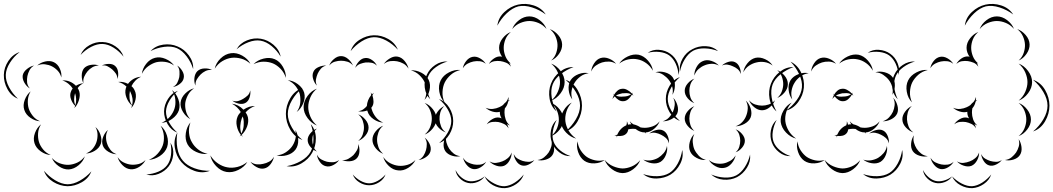

<svg xmlns="http://www.w3.org/2000/svg" viewBox="-90 -845 5464 996"><path d="M328 -560Q341 -592 374 -610.5Q407 -629 442 -627Q477 -626 508.5 -605Q540 -584 551 -551Q529 -579 499.5 -597.5Q470 -616 442 -617Q414 -618 383 -602Q352 -586 328 -560ZM691 -580Q717 -608 757 -613.5Q797 -619 831 -604Q866 -590 890 -557Q914 -524 912 -487Q901 -523 878 -553Q855 -583 828 -595Q800 -607 762 -602Q724 -597 691 -580ZM3 -333Q-32 -347 -51.5 -383Q-71 -419 -70 -457Q-69 -495 -46.5 -529Q-24 -563 12 -575Q-18 -552 -38.5 -519.5Q-59 -487 -60 -457Q-61 -426 -43 -392.5Q-25 -359 3 -333ZM646 -462Q649 -489 668 -513.5Q687 -538 714 -545Q740 -552 769 -539.5Q798 -527 813 -505Q791 -521 766 -524Q741 -527 720 -522Q699 -516 678.5 -501Q658 -486 646 -462ZM103 -505Q119 -520 144.5 -526Q170 -532 190 -522Q210 -512 220.5 -488.5Q231 -465 228 -443Q223 -464 209 -478.5Q195 -493 179 -501Q163 -509 143 -511.5Q123 -514 103 -505ZM438 -505Q453 -513 474 -513.5Q495 -514 507 -503Q520 -492 522.5 -471.5Q525 -451 519 -435Q519 -452 510.5 -464Q502 -476 492 -485Q481 -494 468 -501Q455 -508 438 -505ZM343 -413Q334 -429 334 -452.5Q334 -476 346 -491Q359 -505 382 -508.5Q405 -512 423 -505Q404 -505 389 -496Q374 -487 364 -475Q354 -463 347 -447.5Q340 -432 343 -413ZM829 -505Q844 -496 855.5 -477Q867 -458 863 -440Q860 -423 842.5 -409.5Q825 -396 807 -394Q823 -402 830 -416.5Q837 -431 840 -445Q842 -459 841 -475Q840 -491 829 -505ZM65 -386Q48 -396 36.5 -416Q25 -436 28 -455Q32 -473 50.5 -487.5Q69 -502 87 -505Q71 -496 63 -480.5Q55 -465 52 -450Q49 -435 50.5 -418Q52 -401 65 -386ZM523 -420Q549 -423 574 -410Q600 -444 642 -447Q624 -439 611.5 -426Q599 -413 592 -398Q603 -389 608 -377Q619 -356 613 -328.5Q607 -301 590 -284Q593 -291 595 -297Q576 -313 566 -339Q556 -365 563 -388Q564 -392 566 -396Q547 -414 523 -420ZM305 -292 303 -293Q299 -288 295 -284Q298 -290 300 -296Q286 -309 278.5 -329.5Q271 -350 277 -367Q280 -377 287 -386Q279 -399 265 -410.5Q251 -422 233 -428Q274 -430 304 -400Q323 -412 343 -413Q325 -405 313 -388Q316 -384 318 -379Q327 -360 322 -336Q317 -312 304 -294Q304 -293 305 -292ZM802 -378Q824 -361 835 -330.5Q846 -300 838 -273Q829 -247 802.5 -228Q776 -209 748 -208Q774 -219 791 -239Q808 -259 815 -281Q822 -302 819.5 -328.5Q817 -355 802 -378ZM587 -367Q585 -370 584 -373Q580 -355 582 -335Q584 -315 595 -299Q600 -317 597 -335Q594 -353 587 -367ZM118 -216Q93 -217 68.5 -233.5Q44 -250 36 -275Q28 -299 38.5 -327Q49 -355 69 -371Q56 -349 54.5 -325.5Q53 -302 59 -282Q65 -263 80 -244Q95 -225 118 -216ZM299 -360Q295 -346 294.5 -330.5Q294 -315 301 -299Q306 -315 305 -331Q304 -347 300 -360ZM173 -41Q147 -42 122 -59.5Q97 -77 89 -102Q81 -127 91.5 -155.5Q102 -184 123 -200Q109 -178 107.5 -153.5Q106 -129 112 -109Q118 -89 133.5 -70Q149 -51 173 -41ZM743 -193Q766 -174 776 -142Q786 -110 777 -82Q767 -54 739 -35.5Q711 -17 682 -16Q709 -27 727.5 -47.5Q746 -68 754 -90Q762 -112 760 -140Q758 -168 743 -193ZM405 -186Q422 -172 431 -146Q440 -120 433 -99Q425 -77 402 -63Q379 -49 356 -49Q377 -57 390.5 -73Q404 -89 410 -107Q416 -124 416 -145.5Q416 -167 405 -186ZM515 -45Q494 -45 472 -58Q450 -71 443 -91Q436 -111 445 -134.5Q454 -158 470 -171Q460 -153 460 -134Q460 -115 466 -99Q471 -83 483 -67.5Q495 -52 515 -45ZM794 -105Q812 -77 808.5 -42.5Q805 -8 785 18Q765 44 732.5 57Q700 70 669 60Q702 58 731.5 45.5Q761 33 777 12Q793 -9 797 -41Q801 -73 794 -105ZM350 -34Q342 -8 318 12Q294 32 267 34Q240 35 214.5 17Q189 -1 179 -26Q197 -6 221 2.5Q245 11 266 10Q288 9 311 -1.5Q334 -12 350 -34ZM665 -15Q655 6 632.5 20.5Q610 35 587 33Q564 31 545 11.5Q526 -8 520 -30Q533 -11 552 -2Q571 7 589 9Q608 11 628.5 6Q649 1 665 -15ZM384 44Q370 80 334 100.5Q298 121 260 121Q221 120 186 98.5Q151 77 138 41Q163 70 196 90Q229 110 260 111Q291 111 324.5 92Q358 73 384 44Z M1137 -589Q1155 -621 1191 -635.5Q1227 -650 1263 -644Q1299 -638 1329 -612.5Q1359 -587 1366 -551Q1347 -583 1319 -606Q1291 -629 1262 -634Q1233 -639 1199 -626Q1165 -613 1137 -589ZM1024 -489Q1030 -518 1054 -541.5Q1078 -565 1108 -569Q1137 -573 1166.5 -556.5Q1196 -540 1209 -514Q1187 -534 1160.5 -541Q1134 -548 1111 -545Q1087 -542 1063.5 -528Q1040 -514 1024 -489ZM1225 -512Q1245 -533 1277 -541Q1309 -549 1335 -538Q1361 -527 1377.5 -498.5Q1394 -470 1393 -441Q1384 -469 1365.5 -488Q1347 -507 1326 -516Q1304 -525 1277.5 -525Q1251 -525 1225 -512ZM924 -401Q916 -418 918.5 -440.5Q921 -463 934 -476Q948 -489 970.5 -490Q993 -491 1010 -482Q991 -484 976 -476.5Q961 -469 951 -459Q940 -448 931.5 -434Q923 -420 924 -401ZM1403 -429Q1430 -427 1455 -408.5Q1480 -390 1488 -364Q1495 -338 1483 -309Q1471 -280 1449 -264Q1465 -286 1467.5 -311Q1470 -336 1465 -357Q1459 -378 1443.5 -398Q1428 -418 1403 -429ZM897 -227Q875 -239 859.5 -264Q844 -289 847 -314Q850 -339 871 -360Q892 -381 917 -387Q896 -373 885 -352Q874 -331 871 -311Q869 -291 874.5 -268.5Q880 -246 897 -227ZM1208 -376Q1211 -359 1204.5 -339Q1198 -319 1183 -311Q1168 -303 1148 -307.5Q1128 -312 1115 -323Q1131 -317 1145.5 -321Q1160 -325 1171 -332Q1183 -339 1194 -349Q1205 -359 1208 -376ZM830 -157Q798 -169 779.5 -201Q761 -233 761 -267Q762 -301 781.5 -332Q801 -363 833 -374Q807 -353 789.5 -323.5Q772 -294 771 -267Q771 -239 787.5 -209.5Q804 -180 830 -157ZM1169 -135Q1165 -139 1161 -144Q1157 -140 1153 -137Q1156 -142 1159 -146Q1144 -165 1138.5 -191Q1133 -217 1142 -239Q1147 -252 1159 -264Q1151 -277 1139.5 -288Q1128 -299 1113 -307Q1147 -303 1173 -276Q1202 -296 1233 -295Q1218 -290 1206 -281.5Q1194 -273 1184 -262Q1193 -250 1196 -237Q1201 -213 1191.5 -188Q1182 -163 1164 -146Q1166 -141 1169 -135ZM1164 -230Q1158 -213 1156.5 -192.5Q1155 -172 1162 -152Q1172 -171 1174 -192Q1176 -213 1172 -231Q1171 -236 1169 -241Q1167 -235 1164 -230ZM987 -47Q958 -43 927.5 -57Q897 -71 883 -96Q869 -122 874 -155Q879 -188 898 -210Q888 -183 890.5 -155.5Q893 -128 905 -108Q916 -87 937.5 -70Q959 -53 987 -47ZM1522 -201Q1548 -171 1548.5 -128.5Q1549 -86 1529 -52Q1510 -18 1473 3Q1436 24 1397 17Q1436 10 1470.5 -9.5Q1505 -29 1521 -57Q1536 -84 1536 -124Q1536 -164 1522 -201ZM1442 -171Q1456 -149 1457 -119.5Q1458 -90 1443 -69Q1427 -48 1398.5 -40Q1370 -32 1345 -39Q1371 -41 1391 -54Q1411 -67 1423 -83Q1436 -100 1442 -123Q1448 -146 1442 -171ZM999 41Q960 56 919 41.5Q878 27 851 -4Q824 -35 817 -78.5Q810 -122 830 -157Q823 -117 830 -76.5Q837 -36 859 -11Q880 14 919 28Q958 42 999 41ZM1193 -5Q1178 21 1146.5 36.5Q1115 52 1085 47Q1055 42 1031 16.5Q1007 -9 1001 -39Q1017 -13 1041 3Q1065 19 1089 23Q1113 28 1141.5 21Q1170 14 1193 -5ZM1331 -32Q1328 -13 1314 6Q1300 25 1280 29Q1261 33 1240.5 21.5Q1220 10 1209 -6Q1225 6 1242.5 7.5Q1260 9 1275 5Q1291 2 1306.5 -6.5Q1322 -15 1331 -32Z M1729 -580Q1741 -617 1776 -639Q1811 -661 1849 -662Q1888 -663 1923.5 -643Q1959 -623 1974 -587Q1948 -616 1914 -634.5Q1880 -653 1849 -652Q1819 -651 1786 -630.5Q1753 -610 1729 -580ZM1618 -505Q1624 -523 1642 -538.5Q1660 -554 1679 -554Q1699 -554 1716.5 -538.5Q1734 -523 1741 -505Q1729 -520 1712 -525Q1695 -530 1679 -530Q1664 -530 1647 -525Q1630 -520 1618 -505ZM1901 -513Q1912 -530 1933 -542.5Q1954 -555 1974 -551Q1994 -547 2009.5 -528Q2025 -509 2029 -489Q2018 -507 2002 -515.5Q1986 -524 1970 -527Q1954 -530 1935.5 -528Q1917 -526 1901 -513ZM1753 -493Q1757 -510 1772 -526.5Q1787 -543 1805 -544Q1822 -546 1840 -533.5Q1858 -521 1865 -504Q1853 -517 1837 -519.5Q1821 -522 1807 -521Q1793 -519 1778 -513.5Q1763 -508 1753 -493ZM1554 -401Q1541 -414 1534.5 -435Q1528 -456 1536 -473Q1543 -489 1563.5 -497.5Q1584 -506 1602 -505Q1584 -500 1574 -488Q1564 -476 1558 -463Q1552 -449 1549 -433.5Q1546 -418 1554 -401ZM2042 -480Q2068 -482 2095.5 -468Q2123 -454 2134 -430Q2145 -406 2138 -376Q2131 -346 2112 -327Q2123 -351 2122 -375.5Q2121 -400 2112 -420Q2103 -439 2085 -456Q2067 -473 2042 -480ZM1479 -119Q1439 -133 1416 -172Q1393 -211 1393 -254Q1393 -297 1416 -336Q1439 -375 1479 -389Q1446 -362 1424.5 -325Q1403 -288 1403 -254Q1403 -220 1424.5 -183Q1446 -146 1479 -119ZM1554 -194Q1526 -205 1505.5 -232.5Q1485 -260 1485 -290Q1485 -320 1505.5 -347.5Q1526 -375 1554 -385Q1531 -366 1520 -340Q1509 -314 1509 -290Q1509 -266 1520 -240Q1531 -214 1554 -194ZM1898 -209Q1872 -210 1847.5 -227Q1823 -244 1816 -269L1815 -272Q1791 -263 1768 -268Q1783 -270 1794 -277.5Q1805 -285 1813 -295Q1815 -326 1835 -351Q1835 -359 1833 -366Q1837 -361 1839 -355Q1844 -360 1849 -364Q1845 -357 1842 -350Q1847 -335 1847.5 -319Q1848 -303 1840 -291Q1838 -288 1836 -286Q1837 -281 1839 -276Q1845 -256 1859.5 -237.5Q1874 -219 1898 -209ZM2187 -331Q2221 -319 2241 -286Q2261 -253 2261 -217Q2261 -181 2241.5 -148Q2222 -115 2188 -103Q2215 -126 2233 -157.5Q2251 -189 2251 -217Q2251 -246 2233 -277Q2215 -308 2187 -331ZM2113 -311Q2137 -302 2155.5 -278.5Q2174 -255 2174 -229Q2174 -203 2155.5 -179.5Q2137 -156 2113 -147Q2133 -164 2141.5 -186Q2150 -208 2150 -229Q2150 -250 2141.5 -272Q2133 -294 2113 -311ZM1768 -252Q1788 -245 1805 -225Q1822 -205 1822 -183Q1822 -161 1805 -141Q1788 -121 1768 -114Q1785 -128 1791.5 -147Q1798 -166 1798 -183Q1798 -201 1791.5 -219.5Q1785 -238 1768 -252ZM1898 -47Q1876 -55 1859 -76Q1842 -97 1842 -120Q1842 -143 1859 -164Q1876 -185 1898 -193Q1880 -178 1873 -158Q1866 -138 1866 -120Q1866 -102 1873 -82Q1880 -62 1898 -47ZM1554 -59Q1536 -65 1521 -82.5Q1506 -100 1506 -119Q1506 -137 1521 -154.5Q1536 -172 1554 -178Q1540 -166 1535 -150Q1530 -134 1530 -119Q1530 -104 1535 -87.5Q1540 -71 1554 -59ZM2113 -131Q2128 -120 2138 -99.5Q2148 -79 2143 -60Q2138 -42 2119 -29.5Q2100 -17 2081 -15Q2098 -23 2107 -37.5Q2116 -52 2120 -67Q2124 -81 2124 -98Q2124 -115 2113 -131ZM1768 -98Q1776 -81 1774.5 -58.5Q1773 -36 1760 -23Q1747 -10 1724.5 -8.5Q1702 -7 1685 -15Q1703 -13 1717.5 -21.5Q1732 -30 1743 -40Q1753 -51 1761.5 -65.5Q1770 -80 1768 -98ZM1669 -15Q1659 1 1638.5 11.5Q1618 22 1600 17Q1582 13 1569 -5.5Q1556 -24 1554 -43Q1562 -26 1576.5 -18Q1591 -10 1606 -6Q1620 -3 1637 -3.5Q1654 -4 1669 -15ZM2065 -15Q2054 9 2028 25.5Q2002 42 1976 39Q1949 37 1927 16Q1905 -5 1898 -31Q1913 -9 1935 2Q1957 13 1978 15Q1999 17 2022.5 10.5Q2046 4 2065 -15ZM1910 60Q1901 85 1876.5 100.5Q1852 116 1825 116Q1798 116 1773.5 100.5Q1749 85 1740 60Q1757 80 1780.5 93Q1804 106 1825 106Q1846 106 1869.5 93Q1893 80 1910 60Z M2490 -712Q2495 -753 2526.5 -782.5Q2558 -812 2597 -821Q2637 -830 2678 -817Q2719 -804 2741 -770Q2709 -794 2670 -806.5Q2631 -819 2599 -812Q2568 -804 2538.5 -776Q2509 -748 2490 -712ZM2567 -694Q2577 -721 2602.5 -740.5Q2628 -760 2656 -760Q2684 -760 2709.5 -740.5Q2735 -721 2745 -695Q2727 -716 2703 -726Q2679 -736 2656 -736Q2634 -736 2609.5 -726Q2585 -716 2567 -694ZM2762 -694Q2786 -686 2805.5 -663.5Q2825 -641 2826 -615Q2827 -590 2810 -565.5Q2793 -541 2769 -531Q2788 -548 2795.5 -571Q2803 -594 2802 -614Q2801 -635 2791.5 -656.5Q2782 -678 2762 -694ZM2446 -513Q2454 -529 2472 -541.5Q2490 -554 2508 -552Q2512 -552 2515 -550Q2499 -573 2499 -597Q2499 -623 2517.5 -646.5Q2536 -670 2560 -679Q2540 -662 2531.5 -640Q2523 -618 2523 -597Q2523 -576 2531.5 -554Q2540 -532 2560 -515Q2556 -517 2552 -518Q2558 -509 2560 -499Q2550 -514 2535 -520Q2520 -526 2506 -528Q2491 -530 2475 -527.5Q2459 -525 2446 -513ZM2311 -491Q2314 -510 2328 -528Q2342 -546 2361 -550Q2380 -554 2400 -542.5Q2420 -531 2430 -514Q2415 -526 2398 -527.5Q2381 -529 2366 -526Q2351 -523 2336 -515Q2321 -507 2311 -491ZM2142 -330Q2118 -354 2113.5 -390Q2109 -426 2124 -457Q2138 -488 2168 -508Q2198 -528 2232 -526Q2199 -517 2171.5 -497Q2144 -477 2133 -453Q2121 -428 2124 -394.5Q2127 -361 2142 -330ZM2769 -515Q2797 -505 2818 -477Q2839 -449 2839 -419Q2839 -389 2818 -361Q2797 -333 2769 -323Q2792 -342 2803.5 -368.5Q2815 -395 2815 -419Q2815 -443 2803.5 -469.5Q2792 -496 2769 -515ZM2216 -314Q2195 -335 2189 -368.5Q2183 -402 2196 -428Q2209 -454 2239 -469.5Q2269 -485 2298 -482Q2269 -475 2248.5 -457Q2228 -439 2217 -417Q2207 -396 2205.5 -368.5Q2204 -341 2216 -314ZM2844 -431Q2884 -417 2906.5 -378Q2929 -339 2929 -297Q2929 -255 2906.5 -216Q2884 -177 2844 -163Q2876 -190 2897.5 -226.5Q2919 -263 2919 -297Q2919 -331 2897.5 -367.5Q2876 -404 2844 -431ZM2435 -200Q2444 -215 2463 -226.5Q2482 -238 2500 -235Q2506 -234 2512 -231Q2503 -246 2503 -261V-265Q2485 -260 2464 -266.5Q2443 -273 2429 -286Q2448 -278 2466.5 -280Q2485 -282 2500 -289Q2511 -294 2519 -300Q2526 -309 2535 -316Q2544 -327 2548 -342Q2549 -333 2547 -323Q2551 -325 2555 -327Q2550 -323 2546 -318Q2542 -298 2529 -283Q2527 -272 2527 -261Q2527 -244 2533 -226Q2539 -208 2555 -194Q2547 -197 2540 -202Q2546 -191 2548 -179Q2539 -195 2524.5 -202Q2510 -209 2495 -212Q2481 -214 2465 -212.5Q2449 -211 2435 -200ZM2769 -311Q2794 -302 2813.5 -277Q2833 -252 2833 -225Q2833 -198 2813.5 -173Q2794 -148 2769 -139Q2790 -156 2799.5 -179.5Q2809 -203 2809 -225Q2809 -247 2799.5 -270.5Q2790 -294 2769 -311ZM2223 -158Q2202 -165 2184.5 -183.5Q2167 -202 2166 -224Q2165 -245 2180 -265.5Q2195 -286 2215 -295Q2199 -280 2194 -261Q2189 -242 2190 -225Q2191 -208 2198 -189.5Q2205 -171 2223 -158ZM2298 -35Q2279 -30 2255.5 -37Q2232 -44 2220 -61Q2209 -78 2211.5 -102Q2214 -126 2226 -143Q2221 -123 2226 -105.5Q2231 -88 2240 -74Q2249 -60 2263.5 -48.5Q2278 -37 2298 -35ZM2769 -123Q2781 -107 2784 -82.5Q2787 -58 2776 -41Q2765 -24 2741.5 -17Q2718 -10 2698 -15Q2718 -17 2732.5 -29Q2747 -41 2756 -54Q2765 -68 2770 -85.5Q2775 -103 2769 -123ZM2564 -54Q2565 -35 2554 -14Q2543 7 2525 15Q2507 22 2484.5 14.5Q2462 7 2449 -8Q2466 2 2483.5 0Q2501 -2 2516 -8Q2530 -13 2544 -24.5Q2558 -36 2564 -54ZM2682 -15Q2672 -1 2652.5 8.5Q2633 18 2616 13Q2599 8 2587.5 -10.5Q2576 -29 2575 -46Q2582 -30 2595.5 -22Q2609 -14 2622 -10Q2636 -6 2651.5 -5.5Q2667 -5 2682 -15ZM2432 -6Q2423 11 2403 23Q2383 35 2364 32Q2345 28 2330.5 10Q2316 -8 2312 -27Q2322 -10 2337.5 -2.5Q2353 5 2368 8Q2383 11 2400.5 9Q2418 7 2432 -6ZM2424 70Q2411 90 2386 99.5Q2361 109 2338 104Q2314 99 2295 80Q2276 61 2273 37Q2284 59 2302.5 74.5Q2321 90 2340 94Q2359 98 2382 91.5Q2405 85 2424 70ZM2627 60Q2617 90 2588.5 109.5Q2560 129 2529 131Q2497 132 2467 115.5Q2437 99 2424 70Q2446 93 2474.5 107.5Q2503 122 2528 121Q2554 119 2580.5 102Q2607 85 2627 60Z M3270 -571Q3295 -589 3328.5 -586.5Q3362 -584 3387 -566Q3413 -548 3425.5 -517Q3438 -486 3430 -456Q3428 -487 3415 -515Q3402 -543 3381 -558Q3361 -572 3330.5 -575.5Q3300 -579 3270 -571ZM3122 -515Q3137 -538 3166 -552Q3195 -566 3223 -561Q3250 -555 3271.5 -530.5Q3293 -506 3297 -478Q3283 -503 3261.5 -518Q3240 -533 3218 -537Q3196 -542 3170 -537Q3144 -532 3122 -515ZM2977 -474Q2978 -495 2992 -516.5Q3006 -538 3026 -544Q3047 -550 3070 -540.5Q3093 -531 3106 -514Q3088 -525 3068.5 -525.5Q3049 -526 3033 -521Q3017 -516 3001 -505Q2985 -494 2977 -474ZM2797 -267Q2768 -292 2761 -333Q2754 -374 2768 -410Q2782 -447 2814.5 -472.5Q2847 -498 2885 -497Q2849 -484 2818.5 -460Q2788 -436 2777 -407Q2766 -378 2772 -339.5Q2778 -301 2797 -267ZM3310 -470Q3332 -477 3358.5 -470Q3385 -463 3399 -445Q3412 -427 3411 -399.5Q3410 -372 3398 -353Q3403 -375 3397 -395.5Q3391 -416 3379 -431Q3368 -445 3350.5 -457Q3333 -469 3310 -470ZM2879 -329Q2863 -349 2860 -378.5Q2857 -408 2870 -429Q2884 -450 2911.5 -460.5Q2939 -471 2964 -465Q2939 -462 2920 -447.5Q2901 -433 2891 -416Q2880 -399 2875.5 -376Q2871 -353 2879 -329ZM3087 -331Q3089 -341 3095 -352Q3092 -356 3090 -360Q3093 -357 3096 -354Q3103 -366 3113 -374.5Q3123 -383 3134 -384Q3148 -387 3163 -379Q3178 -371 3188 -360Q3190 -362 3192 -365Q3191 -361 3190 -358Q3193 -353 3196 -349Q3192 -352 3188 -354Q3181 -341 3169 -330.5Q3157 -320 3143 -320Q3131 -319 3119 -326.5Q3107 -334 3099 -345Q3092 -339 3087 -331ZM3138 -361Q3130 -359 3121.5 -356.5Q3113 -354 3105 -349Q3114 -345 3123.5 -344Q3133 -343 3142 -344Q3153 -344 3164 -346.5Q3175 -349 3184 -356Q3173 -362 3161 -362Q3149 -362 3138 -361ZM3402 -338Q3417 -323 3424 -299Q3431 -275 3423 -256Q3414 -237 3391.5 -226Q3369 -215 3348 -216Q3368 -222 3381 -236Q3394 -250 3401 -265Q3408 -281 3410 -300Q3412 -319 3402 -338ZM2899 -126Q2870 -133 2846.5 -157.5Q2823 -182 2819 -212Q2816 -241 2833 -270.5Q2850 -300 2876 -313Q2856 -292 2848 -265Q2840 -238 2843 -215Q2846 -191 2860 -167Q2874 -143 2899 -126ZM2870 -35Q2838 -34 2811 -55Q2784 -76 2773 -106Q2762 -135 2768 -168.5Q2774 -202 2798 -223Q2783 -195 2778 -164Q2773 -133 2782 -109Q2791 -85 2815.5 -65Q2840 -45 2870 -35ZM3107 -131Q3108 -136 3110 -140Q3103 -141 3097 -144Q3105 -143 3112 -146Q3127 -181 3159 -195Q3163 -205 3162 -216Q3166 -208 3168 -198Q3172 -199 3177 -200Q3181 -200 3185 -200Q3180 -208 3177 -216Q3185 -206 3196 -200Q3215 -196 3233 -184Q3244 -182 3255 -182Q3274 -182 3295.5 -189.5Q3317 -197 3332 -216Q3324 -194 3303 -176.5Q3282 -159 3259 -158Q3260 -155 3262 -152Q3259 -155 3255 -158Q3230 -158 3207 -176Q3193 -178 3180 -176Q3174 -175 3169 -174Q3167 -160 3160 -153Q3152 -144 3139 -141Q3126 -138 3113 -140Q3110 -136 3107 -131ZM3278 -152Q3291 -164 3312.5 -170Q3334 -176 3350 -168Q3366 -160 3374 -139.5Q3382 -119 3380 -101Q3376 -119 3364 -129.5Q3352 -140 3339 -146Q3326 -153 3310 -156Q3294 -159 3278 -152ZM3047 -15Q3025 1 2994 2.5Q2963 4 2941 -11Q2919 -27 2909 -56.5Q2899 -86 2906 -112Q2909 -85 2923 -64Q2937 -43 2954 -31Q2972 -19 2996.5 -13.5Q3021 -8 3047 -15ZM3370 -88Q3374 -66 3364.5 -41.5Q3355 -17 3336 -5Q3316 6 3290 1.5Q3264 -3 3247 -17Q3268 -10 3288 -13.5Q3308 -17 3324 -26Q3339 -35 3352.5 -50.5Q3366 -66 3370 -88ZM3449 -67Q3457 -31 3438.5 5Q3420 41 3388 61Q3356 80 3316 81Q3276 82 3246 58Q3282 70 3319.5 69Q3357 68 3383 52Q3408 36 3426 3Q3444 -30 3449 -67ZM3231 -14Q3221 13 3194.5 33Q3168 53 3139 53Q3110 52 3083.5 32Q3057 12 3047 -15Q3066 7 3091 17.5Q3116 28 3139 29Q3162 29 3187 18.5Q3212 8 3231 -14Z M3437 -473Q3432 -508 3451 -541Q3470 -574 3502 -590Q3533 -607 3571 -605.5Q3609 -604 3635 -580Q3602 -593 3566.5 -594Q3531 -595 3506 -582Q3481 -568 3462.5 -538Q3444 -508 3437 -473ZM3766 -470Q3769 -494 3787 -516.5Q3805 -539 3829 -545Q3853 -550 3879 -538Q3905 -526 3918 -505Q3898 -520 3875.5 -523Q3853 -526 3834 -521Q3815 -517 3796 -504.5Q3777 -492 3766 -470ZM3512 -453Q3511 -475 3523.5 -497.5Q3536 -520 3556 -528Q3576 -537 3600.5 -529Q3625 -521 3639 -505Q3620 -515 3600.5 -514Q3581 -513 3565 -506Q3549 -500 3534 -487Q3519 -474 3512 -453ZM3655 -505Q3667 -517 3687 -523.5Q3707 -530 3722 -523Q3738 -516 3746 -497Q3754 -478 3753 -461Q3748 -477 3736.5 -486.5Q3725 -496 3712 -501Q3700 -507 3685 -509.5Q3670 -512 3655 -505ZM4011 -525Q4047 -508 4065.5 -469Q4084 -430 4080 -390Q4076 -350 4050.5 -315.5Q4025 -281 3987 -271Q4020 -294 4043.5 -326.5Q4067 -359 4070 -391Q4073 -423 4056 -459.5Q4039 -496 4011 -525ZM3942 -481Q3963 -473 3980 -452.5Q3997 -432 3997 -409Q3997 -386 3980 -365.5Q3963 -345 3942 -337Q3959 -352 3966 -371.5Q3973 -391 3973 -409Q3973 -427 3966 -446.5Q3959 -466 3942 -481ZM3437 -218Q3403 -230 3383.5 -263Q3364 -296 3364 -332Q3364 -367 3383.5 -400Q3403 -433 3437 -445Q3410 -422 3392 -391Q3374 -360 3374 -332Q3374 -303 3392 -272Q3410 -241 3437 -218ZM3512 -310Q3493 -317 3477.5 -335Q3462 -353 3462 -374Q3462 -394 3477.5 -412Q3493 -430 3512 -437Q3497 -424 3491.5 -407Q3486 -390 3486 -374Q3486 -357 3491.5 -340Q3497 -323 3512 -310ZM3930 -325Q3923 -305 3903.5 -289Q3884 -273 3863 -273Q3842 -273 3822.5 -289Q3803 -305 3796 -325Q3809 -309 3827.5 -303Q3846 -297 3863 -297Q3880 -297 3898 -303Q3916 -309 3930 -325ZM3779 -323Q3796 -308 3804 -282.5Q3812 -257 3804 -236Q3795 -215 3772 -202.5Q3749 -190 3726 -190Q3747 -197 3761 -212.5Q3775 -228 3781 -245Q3788 -262 3789 -282.5Q3790 -303 3779 -323ZM3512 -166Q3493 -173 3477.5 -191.5Q3462 -210 3462 -230Q3462 -250 3477.5 -268.5Q3493 -287 3512 -294Q3497 -281 3491.5 -263.5Q3486 -246 3486 -230Q3486 -214 3491.5 -196.5Q3497 -179 3512 -166ZM3726 -174Q3744 -168 3759 -150.5Q3774 -133 3774 -115Q3774 -96 3759 -78.5Q3744 -61 3726 -55Q3740 -67 3745 -83.5Q3750 -100 3750 -115Q3750 -130 3745 -146Q3740 -162 3726 -174ZM3572 -15Q3548 -13 3523.5 -26Q3499 -39 3490 -60Q3481 -81 3488 -107.5Q3495 -134 3512 -150Q3502 -130 3503.5 -108.5Q3505 -87 3512 -70Q3520 -53 3534.5 -37.5Q3549 -22 3572 -15ZM3801 -43Q3805 -8 3785 24.5Q3765 57 3733 74Q3701 90 3663 87Q3625 84 3599 60Q3632 74 3667.5 76Q3703 78 3729 65Q3754 52 3773.5 22Q3793 -8 3801 -43ZM3726 -39Q3722 -17 3705 3Q3688 23 3666 26Q3644 30 3621 17Q3598 4 3587 -15Q3604 -1 3624 2.5Q3644 6 3662 3Q3679 0 3697 -10Q3715 -20 3726 -39Z M4411 -571Q4436 -589 4469.5 -586.5Q4503 -584 4528 -566Q4554 -548 4566.5 -517Q4579 -486 4571 -456Q4569 -487 4556 -515Q4543 -543 4522 -558Q4502 -572 4471.5 -575.5Q4441 -579 4411 -571ZM4263 -515Q4278 -538 4307 -552Q4336 -566 4364 -561Q4391 -555 4412.5 -530.5Q4434 -506 4438 -478Q4424 -503 4402.5 -518Q4381 -533 4359 -537Q4337 -542 4311 -537Q4285 -532 4263 -515ZM4118 -474Q4119 -495 4133 -516.5Q4147 -538 4167 -544Q4188 -550 4211 -540.5Q4234 -531 4247 -514Q4229 -525 4209.5 -525.5Q4190 -526 4174 -521Q4158 -516 4142 -505Q4126 -494 4118 -474ZM3938 -267Q3909 -292 3902 -333Q3895 -374 3909 -410Q3923 -447 3955.5 -472.5Q3988 -498 4026 -497Q3990 -484 3959.5 -460Q3929 -436 3918 -407Q3907 -378 3913 -339.5Q3919 -301 3938 -267ZM4451 -470Q4473 -477 4499.5 -470Q4526 -463 4540 -445Q4553 -427 4552 -399.5Q4551 -372 4539 -353Q4544 -375 4538 -395.5Q4532 -416 4520 -431Q4509 -445 4491.5 -457Q4474 -469 4451 -470ZM4020 -329Q4004 -349 4001 -378.5Q3998 -408 4011 -429Q4025 -450 4052.5 -460.5Q4080 -471 4105 -465Q4080 -462 4061 -447.5Q4042 -433 4032 -416Q4021 -399 4016.5 -376Q4012 -353 4020 -329ZM4228 -331Q4230 -341 4236 -352Q4233 -356 4231 -360Q4234 -357 4237 -354Q4244 -366 4254 -374.5Q4264 -383 4275 -384Q4289 -387 4304 -379Q4319 -371 4329 -360Q4331 -362 4333 -365Q4332 -361 4331 -358Q4334 -353 4337 -349Q4333 -352 4329 -354Q4322 -341 4310 -330.5Q4298 -320 4284 -320Q4272 -319 4260 -326.5Q4248 -334 4240 -345Q4233 -339 4228 -331ZM4279 -361Q4271 -359 4262.5 -356.5Q4254 -354 4246 -349Q4255 -345 4264.5 -344Q4274 -343 4283 -344Q4294 -344 4305 -346.5Q4316 -349 4325 -356Q4314 -362 4302 -362Q4290 -362 4279 -361ZM4543 -338Q4558 -323 4565 -299Q4572 -275 4564 -256Q4555 -237 4532.5 -226Q4510 -215 4489 -216Q4509 -222 4522 -236Q4535 -250 4542 -265Q4549 -281 4551 -300Q4553 -319 4543 -338ZM4040 -126Q4011 -133 3987.5 -157.5Q3964 -182 3960 -212Q3957 -241 3974 -270.5Q3991 -300 4017 -313Q3997 -292 3989 -265Q3981 -238 3984 -215Q3987 -191 4001 -167Q4015 -143 4040 -126ZM4011 -35Q3979 -34 3952 -55Q3925 -76 3914 -106Q3903 -135 3909 -168.5Q3915 -202 3939 -223Q3924 -195 3919 -164Q3914 -133 3923 -109Q3932 -85 3956.5 -65Q3981 -45 4011 -35ZM4248 -131Q4249 -136 4251 -140Q4244 -141 4238 -144Q4246 -143 4253 -146Q4268 -181 4300 -195Q4304 -205 4303 -216Q4307 -208 4309 -198Q4313 -199 4318 -200Q4322 -200 4326 -200Q4321 -208 4318 -216Q4326 -206 4337 -200Q4356 -196 4374 -184Q4385 -182 4396 -182Q4415 -182 4436.5 -189.5Q4458 -197 4473 -216Q4465 -194 4444 -176.5Q4423 -159 4400 -158Q4401 -155 4403 -152Q4400 -155 4396 -158Q4371 -158 4348 -176Q4334 -178 4321 -176Q4315 -175 4310 -174Q4308 -160 4301 -153Q4293 -144 4280 -141Q4267 -138 4254 -140Q4251 -136 4248 -131ZM4419 -152Q4432 -164 4453.5 -170Q4475 -176 4491 -168Q4507 -160 4515 -139.5Q4523 -119 4521 -101Q4517 -119 4505 -129.5Q4493 -140 4480 -146Q4467 -153 4451 -156Q4435 -159 4419 -152ZM4188 -15Q4166 1 4135 2.5Q4104 4 4082 -11Q4060 -27 4050 -56.5Q4040 -86 4047 -112Q4050 -85 4064 -64Q4078 -43 4095 -31Q4113 -19 4137.5 -13.5Q4162 -8 4188 -15ZM4511 -88Q4515 -66 4505.5 -41.5Q4496 -17 4477 -5Q4457 6 4431 1.5Q4405 -3 4388 -17Q4409 -10 4429 -13.5Q4449 -17 4465 -26Q4480 -35 4493.5 -50.5Q4507 -66 4511 -88ZM4590 -67Q4598 -31 4579.5 5Q4561 41 4529 61Q4497 80 4457 81Q4417 82 4387 58Q4423 70 4460.5 69Q4498 68 4524 52Q4549 36 4567 3Q4585 -30 4590 -67ZM4372 -14Q4362 13 4335.5 33Q4309 53 4280 53Q4251 52 4224.5 32Q4198 12 4188 -15Q4207 7 4232 17.5Q4257 28 4280 29Q4303 29 4328 18.5Q4353 8 4372 -14Z M4915 -712Q4920 -753 4951.5 -782.5Q4983 -812 5022 -821Q5062 -830 5103 -817Q5144 -804 5166 -770Q5134 -794 5095 -806.5Q5056 -819 5024 -812Q4993 -804 4963.5 -776Q4934 -748 4915 -712ZM4992 -694Q5002 -721 5027.5 -740.5Q5053 -760 5081 -760Q5109 -760 5134.5 -740.5Q5160 -721 5170 -695Q5152 -716 5128 -726Q5104 -736 5081 -736Q5059 -736 5034.5 -726Q5010 -716 4992 -694ZM5187 -694Q5211 -686 5230.5 -663.5Q5250 -641 5251 -615Q5252 -590 5235 -565.5Q5218 -541 5194 -531Q5213 -548 5220.5 -571Q5228 -594 5227 -614Q5226 -635 5216.5 -656.5Q5207 -678 5187 -694ZM4871 -513Q4879 -529 4897 -541.5Q4915 -554 4933 -552Q4937 -552 4940 -550Q4924 -573 4924 -597Q4924 -623 4942.5 -646.5Q4961 -670 4985 -679Q4965 -662 4956.5 -640Q4948 -618 4948 -597Q4948 -576 4956.5 -554Q4965 -532 4985 -515Q4981 -517 4977 -518Q4983 -509 4985 -499Q4975 -514 4960 -520Q4945 -526 4931 -528Q4916 -530 4900 -527.5Q4884 -525 4871 -513ZM4736 -491Q4739 -510 4753 -528Q4767 -546 4786 -550Q4805 -554 4825 -542.5Q4845 -531 4855 -514Q4840 -526 4823 -527.5Q4806 -529 4791 -526Q4776 -523 4761 -515Q4746 -507 4736 -491ZM4567 -330Q4543 -354 4538.5 -390Q4534 -426 4549 -457Q4563 -488 4593 -508Q4623 -528 4657 -526Q4624 -517 4596.5 -497Q4569 -477 4558 -453Q4546 -428 4549 -394.5Q4552 -361 4567 -330ZM5194 -515Q5222 -505 5243 -477Q5264 -449 5264 -419Q5264 -389 5243 -361Q5222 -333 5194 -323Q5217 -342 5228.5 -368.5Q5240 -395 5240 -419Q5240 -443 5228.5 -469.5Q5217 -496 5194 -515ZM4641 -314Q4620 -335 4614 -368.5Q4608 -402 4621 -428Q4634 -454 4664 -469.5Q4694 -485 4723 -482Q4694 -475 4673.5 -457Q4653 -439 4642 -417Q4632 -396 4630.5 -368.5Q4629 -341 4641 -314ZM5269 -431Q5309 -417 5331.5 -378Q5354 -339 5354 -297Q5354 -255 5331.5 -216Q5309 -177 5269 -163Q5301 -190 5322.5 -226.5Q5344 -263 5344 -297Q5344 -331 5322.5 -367.5Q5301 -404 5269 -431ZM4860 -200Q4869 -215 4888 -226.5Q4907 -238 4925 -235Q4931 -234 4937 -231Q4928 -246 4928 -261V-265Q4910 -260 4889 -266.5Q4868 -273 4854 -286Q4873 -278 4891.5 -280Q4910 -282 4925 -289Q4936 -294 4944 -300Q4951 -309 4960 -316Q4969 -327 4973 -342Q4974 -333 4972 -323Q4976 -325 4980 -327Q4975 -323 4971 -318Q4967 -298 4954 -283Q4952 -272 4952 -261Q4952 -244 4958 -226Q4964 -208 4980 -194Q4972 -197 4965 -202Q4971 -191 4973 -179Q4964 -195 4949.5 -202Q4935 -209 4920 -212Q4906 -214 4890 -212.5Q4874 -211 4860 -200ZM5194 -311Q5219 -302 5238.5 -277Q5258 -252 5258 -225Q5258 -198 5238.5 -173Q5219 -148 5194 -139Q5215 -156 5224.5 -179.5Q5234 -203 5234 -225Q5234 -247 5224.5 -270.5Q5215 -294 5194 -311ZM4648 -158Q4627 -165 4609.5 -183.5Q4592 -202 4591 -224Q4590 -245 4605 -265.5Q4620 -286 4640 -295Q4624 -280 4619 -261Q4614 -242 4615 -225Q4616 -208 4623 -189.5Q4630 -171 4648 -158ZM4723 -35Q4704 -30 4680.5 -37Q4657 -44 4645 -61Q4634 -78 4636.5 -102Q4639 -126 4651 -143Q4646 -123 4651 -105.5Q4656 -88 4665 -74Q4674 -60 4688.5 -48.5Q4703 -37 4723 -35ZM5194 -123Q5206 -107 5209 -82.5Q5212 -58 5201 -41Q5190 -24 5166.5 -17Q5143 -10 5123 -15Q5143 -17 5157.5 -29Q5172 -41 5181 -54Q5190 -68 5195 -85.5Q5200 -103 5194 -123ZM4989 -54Q4990 -35 4979 -14Q4968 7 4950 15Q4932 22 4909.5 14.5Q4887 7 4874 -8Q4891 2 4908.5 0Q4926 -2 4941 -8Q4955 -13 4969 -24.5Q4983 -36 4989 -54ZM5107 -15Q5097 -1 5077.5 8.5Q5058 18 5041 13Q5024 8 5012.5 -10.5Q5001 -29 5000 -46Q5007 -30 5020.5 -22Q5034 -14 5047 -10Q5061 -6 5076.5 -5.5Q5092 -5 5107 -15ZM4857 -6Q4848 11 4828 23Q4808 35 4789 32Q4770 28 4755.5 10Q4741 -8 4737 -27Q4747 -10 4762.5 -2.5Q4778 5 4793 8Q4808 11 4825.5 9Q4843 7 4857 -6ZM4849 70Q4836 90 4811 99.5Q4786 109 4763 104Q4739 99 4720 80Q4701 61 4698 37Q4709 59 4727.5 74.5Q4746 90 4765 94Q4784 98 4807 91.5Q4830 85 4849 70ZM5052 60Q5042 90 5013.5 109.5Q4985 129 4954 131Q4922 132 4892 115.5Q4862 99 4849 70Q4871 93 4899.5 107.5Q4928 122 4953 121Q4979 119 5005.5 102Q5032 85 5052 60Z"/></svg>

Font: Rubik Puddles
Style: Regular
Weight: 400
Designer: Hubert and Fischer, NaN
Foundry: Hubert and Fischer, NaN
Version: Version 2.200